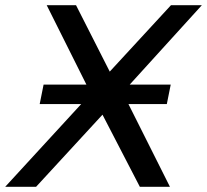

<svg xmlns="http://www.w3.org/2000/svg" viewBox="-48 -720 798 740"><path d="M-28 0 265 -319H105L120 -394H285L132 -700H245L375 -444L611 -700H730L452 -394H610L595 -319H447L607 0H491L347 -278L91 0Z"/></svg>

Font: Montserrat Medium
Style: Italic
Weight: 500
Italic angle: -11.3°
Designer: Julieta Ulanovsky
Foundry: Julieta Ulanovsky
Version: Version 9.000; ttfautohint (v1.8.4.7-5d5b)